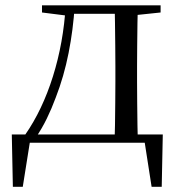

<svg xmlns="http://www.w3.org/2000/svg" viewBox="-20 -536 670 721"><path d="M545.9 0H70.9L95.2 -21.1L65.5 165.4H28.3L24.3 -31.1H591.3L587.3 165.4H549.3L520.2 -21.5ZM410.1 0Q411.3 -24.4 411.8 -65.3Q412.3 -106.3 412.8 -150.3Q413.3 -194.3 413.3 -228.5V-288.3Q413.3 -321.7 412.8 -365.7Q412.3 -409.7 411.8 -450.7Q411.3 -491.8 410.1 -516H497.7Q496.7 -491.8 496.2 -450.7Q495.7 -409.7 495.2 -365.7Q494.7 -321.7 494.7 -288.3V-228.5Q494.7 -194.3 495.2 -150.3Q495.7 -106.3 496.2 -65.3Q496.7 -24.4 497.7 0ZM137.7 -489.1V-516H239.7V-477.4H230.6ZM455.1 -477.4V-516H583.1V-489.1L471.5 -477.4ZM74.8 -30.4Q139.2 -123.1 178.8 -249.2Q218.4 -375.4 226.8 -516H260.6Q255 -425.3 237.6 -337.1Q220.2 -248.8 189.2 -169.3Q174.3 -128.8 155.7 -90.6Q137.1 -52.5 114.1 -19.1V-6.8ZM239.7 -484.1V-516H456.9V-484.1Z"/></svg>

Font: Noto Serif SC
Style: Regular
Weight: 200
Designer: Ryoko NISHIZUKA 西塚涼子 (kana & ideographs); Frank Grießhammer (Latin, Greek & Cyrillic); Wenlong ZHANG 张文龙 (bopomofo); San
Foundry: Adobe
Version: Version 2.001;hotconv 1.1.0;makeotfexe 2.6.0